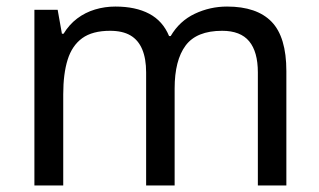

<svg xmlns="http://www.w3.org/2000/svg" viewBox="-20 -566 975 586"><path d="M673 -546Q764 -546 809 -499.5Q854 -453 854 -349V0H767V-345Q767 -408 740.5 -440Q714 -472 658 -472Q580 -472 546.5 -427Q513 -382 513 -296V0H426V-345Q426 -387 414 -415.5Q402 -444 378 -458Q354 -472 316 -472Q262 -472 231 -449.5Q200 -427 186.5 -384Q173 -341 173 -278V0H85V-536H156L169 -463H174Q191 -491 215.5 -509.5Q240 -528 270 -537Q300 -546 332 -546Q394 -546 435.5 -524Q477 -502 496 -456H501Q528 -502 574.5 -524Q621 -546 673 -546Z"/></svg>

Font: binaryh115
Style: Book
Weight: 400
Designer: Jelle Bosma - Monotype Design Team
Foundry: Monotype Imaging Inc.
Version: Version 2.003